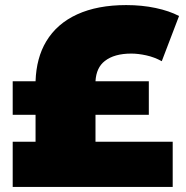

<svg xmlns="http://www.w3.org/2000/svg" viewBox="-20 -736 734 756"><path d="M30 0V-178H120V-284H30V-416H120Q123 -508 162 -573Q204 -643 284 -679.5Q364 -716 477 -716Q539 -716 593 -704.5Q647 -693 685 -673L617 -495Q588 -511 556 -518Q524 -525 497 -525Q430 -525 393 -496Q359 -470 356 -416H566V-284H356V-178H660V0Z"/></svg>

Font: Montserrat Thin Black
Style: Regular
Weight: 900
Version: Version 9.000